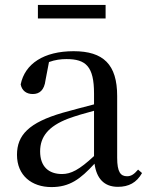

<svg xmlns="http://www.w3.org/2000/svg" viewBox="-20 -745 605 780"><path d="M134 -670H409V-725H134ZM459 14C503 14 535 -3 557 -42L541 -56C524 -36 512 -29 496 -29C470 -29 456 -46 456 -104V-355C456 -483 400 -537 279 -537C158 -537 81 -486 64 -402C69 -377 87 -363 113 -363C140 -363 160 -378 165 -420L179 -493C204 -502 227 -505 250 -505C329 -505 362 -475 362 -365V-321C320 -310 274 -298 235 -287C97 -247 49 -196 49 -116C49 -32 109 15 189 15C263 15 306 -17 364 -80C372 -21 402 14 459 14ZM362 -111C302 -55 268 -38 232 -38C178 -38 143 -68 143 -130C143 -189 176 -232 257 -263C287 -274 324 -285 362 -295Z"/></svg>

Font: Source Han Serif SC Medium
Style: Regular
Weight: 500
Designer: Ryoko NISHIZUKA 西塚涼子 (kana & ideographs); Frank Grießhammer (Latin, Greek & Cyrillic); Wenlong ZHANG 张文龙 (bopomofo); San
Foundry: Adobe
Version: Version 2.003;hotconv 1.1.1;makeotfexe 2.6.0